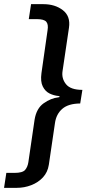

<svg xmlns="http://www.w3.org/2000/svg" viewBox="-62 -743 436 924"><path d="M146.5 -723Q203 -723 240.5 -694Q278 -665 270 -610L239 -401Q233.5 -365.5 255.5 -338Q277.5 -310.5 334.5 -310.5L324 -245Q267 -244.5 237.8 -219.2Q208.5 -194 202.5 -150.5L173 50Q167.5 86 144.5 110.8Q121.5 135.5 88.2 148.2Q55 161 19 161H-42.5L-31.5 89H8Q46.5 89 58.8 74.8Q71 60.5 74.5 37.5L104.5 -167.5Q113.5 -221.5 148.2 -246Q183 -270.5 218.5 -274.5Q224.5 -275 225 -277.5Q225.5 -280 219.5 -281Q197 -283 176.2 -293.2Q155.5 -303.5 143.8 -327Q132 -350.5 137.5 -391L167 -598Q171.5 -625.5 160.8 -638.2Q150 -651 115 -651H76.5L87.5 -723Z"/></svg>

Font: Public Sans SemiBold
Style: Italic
Weight: 600
Italic angle: -8°
Designer: The Public Sans project authors (U.S. Web Design System). Libre Franklin designed by Pablo Impallari and Rodrigo Fuenzal
Version: Version 1.007; ttfautohint (v1.8.1) -l 8 -r 50 -G 200 -x 14 